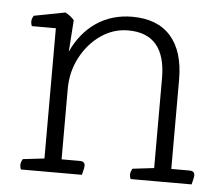

<svg xmlns="http://www.w3.org/2000/svg" viewBox="-43 -558 701 605"><g transform="rotate(5 308.0 -255.0)"><path d="M584 0H391Q388 -8 388 -14Q388 -22 394 -33L462 -41V-325Q462 -466 343 -466Q296 -466 256.5 -438.5Q217 -411 193 -365.5Q169 -320 169 -266V-43H227Q243 -43 243 -29Q243 -23 239 -8L237 0H44Q41 -8 41 -14Q41 -22 47 -33L115 -41V-453H39Q36 -460 36 -467Q36 -476 42 -486L141 -505Q158 -496 169 -483L162 -383Q190 -444 239 -477Q288 -510 352 -510Q432 -510 474 -462.5Q516 -415 516 -325V-43H574Q590 -43 590 -29Q590 -23 586 -8Z"/></g></svg>

Font: Scope One
Style: Regular
Weight: 400
Designer: Dalton Maag Ltd
Foundry: Dalton Maag Ltd
Version: Version 1.002; ttfautohint (v1.4.1) -l 11 -r 50 -G 50 -x 14 